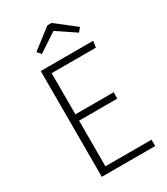

<svg xmlns="http://www.w3.org/2000/svg" viewBox="-215 -981 935 1075"><g transform="rotate(-30 252.0 -443.5)"><path d="M448 -643H162V-377H409V-336H162V-41H460V0H115V-684H454ZM147 -788 275 -887H302L429 -788L408 -763L289 -843L168 -763Z"/></g></svg>

Font: FiraGO ExtraLight
Style: Regular
Weight: 200
Designer: bBox Type
Foundry: bBox Type GmbH
Version: Version 1.001